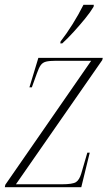

<svg xmlns="http://www.w3.org/2000/svg" viewBox="-23 -776 452 796"><path d="M-3 0 -1 -10 355 -524H208Q182 -524 168 -520.5Q154 -517 146 -506Q138 -495 130 -472L109 -414H99L136 -536H403L401 -527L43 -12H233Q278 -12 292 -21Q306 -30 314 -57L339 -143H349L314 0ZM228 -604Q253 -636 278 -676Q303 -716 323 -756H366L365 -748Q352 -726 330 -699Q308 -672 283 -644.5Q258 -617 235 -596H227Z"/></svg>

Font: Noto Serif Display SemiCondensed ExtraLight
Style: Italic
Weight: 200
Width: 4
Italic angle: -12°
Designer: Monotype Design Team
Foundry: Monotype Imaging Inc.
Version: Version 2.009